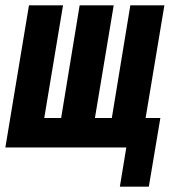

<svg xmlns="http://www.w3.org/2000/svg" viewBox="-29 -550 649 716"><path d="M418 146 442 0H-9L79 -530H206L136 -110H199L268 -530H395L325 -110H388L457 -530H584L514 -110H569L526 146Z"/></svg>

Font: Iosevka Curly XBdExObl
Style: Regular
Weight: 800
Width: 7
Italic angle: -9°
Monospace: yes
Designer: Belleve Invis
Foundry: Belleve Invis
Version: Version 11.1.0; ttfautohint (v1.8.3)